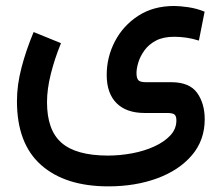

<svg xmlns="http://www.w3.org/2000/svg" viewBox="-20 -395 761 658"><path d="M189 -247.1Q167 -193.4 154.1 -141.4Q141.1 -89.4 141.1 -44.9Q141.1 50.8 190.7 94.2Q240.2 137.7 348.6 138.2Q391.1 138.2 432.9 130.4Q474.6 122.6 508.8 106.9Q543 91.3 563.7 69.1Q584.5 46.9 584.5 17.6Q584.5 3.4 578.4 -2.2Q572.3 -7.8 552.2 -7.8H475.6Q413.1 -7.8 379.4 -41.5Q345.7 -75.2 345.7 -138.2Q345.7 -199.2 373.8 -253.2Q401.9 -307.1 453.6 -340.8Q505.4 -374.5 577.1 -374.5Q595.2 -374.5 624.5 -370.4Q653.8 -366.2 681.2 -355L661.6 -255.9Q640.6 -262.7 618.7 -265.9Q596.7 -269 577.1 -269Q539.6 -269 514.6 -255.9Q489.7 -242.7 475.1 -222.4Q460.4 -202.1 454.1 -181.2Q447.8 -160.2 447.8 -144.5Q447.8 -127.4 453.9 -120.4Q460 -113.3 480.5 -113.3H568.4Q629.9 -112.8 655.8 -76.4Q681.6 -40 681.6 13.7Q681.6 85.4 637.7 137Q593.8 188.5 518.8 216.1Q443.8 243.7 351.1 243.7Q203.6 243.7 120.8 170.4Q38.1 97.2 38.1 -48.3Q38.1 -103.5 53.5 -162.6Q68.8 -221.7 95.2 -285.2Z"/></svg>

Font: Vazir Medium UI
Style: Medium-UI
Weight: 500
Designer: Saber Rastikerdar
Foundry: Saber Rastikerdar
Version: Version 30.0.0